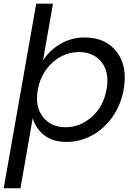

<svg xmlns="http://www.w3.org/2000/svg" viewBox="-39 -760 735 1040"><path d="M193.8 -432.1Q230 -488.3 289.1 -522.7Q348.1 -557.1 419.9 -557.1Q532.7 -557.1 592.8 -479.7Q652.8 -402.3 630.9 -275.9Q616.2 -192.4 570.6 -127.2Q524.9 -62 459.5 -26.6Q394 8.8 320.8 8.8Q248.5 8.8 202.1 -26.4Q155.8 -61.5 138.2 -120.1L71.8 259.8H-19L157.2 -740.2H248ZM538.1 -275.9Q554.7 -369.1 511 -423.6Q467.3 -478 388.2 -478Q337.9 -478 291.7 -454.1Q245.6 -430.2 211.4 -383.3Q177.2 -336.4 166 -274.9Q149.4 -181.6 193.8 -126.2Q238.3 -70.8 315.9 -70.8Q394.5 -70.8 458 -126.5Q521.5 -182.1 538.1 -275.9Z"/></svg>

Font: SVN-Poppins
Style: Italic
Weight: 400
Italic angle: -10°
Designer: Ninad Kale (Devanagari), Jonny Pinhorn (Latin)
Foundry: Indian Type Foundry
Version: Version 3.002 2017